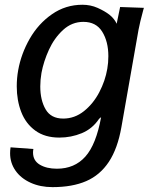

<svg xmlns="http://www.w3.org/2000/svg" viewBox="-20 -580 640 808"><path d="M22.5 65Q22.5 51.5 24.5 40L120.5 47Q119 54.5 119 62Q119 96 147.5 113Q176 130 219.5 130Q293.5 130 339 79.2Q384.5 28.5 405.5 -87L397 -80Q369 -38 324.2 -19.5Q279.5 -1 229.5 -1Q169 -1 128.8 -30.2Q88.5 -59.5 69.5 -108.5Q50.5 -157.5 50.5 -216.5Q50.5 -251 56.5 -284.5Q69 -354 105.2 -417.2Q141.5 -480.5 198.8 -520.2Q256 -560 327 -560Q361 -560 390.8 -546.8Q420.5 -533.5 440 -518.5Q451.5 -509.5 459.5 -499Q467.5 -488.5 471 -480L485.5 -550.5L585.5 -547L582 -534.5Q569 -486.5 563 -455L491 -45.5Q475 45.5 438 101.2Q401 157 342.8 182.2Q284.5 207.5 201 207.5Q149.5 207.5 108.8 189Q68 170.5 45.2 138Q22.5 105.5 22.5 65ZM431.5 -290.5Q436 -316 436 -343.5Q436 -405 410.2 -446.5Q384.5 -488 331 -488Q282.5 -488 245.5 -454Q208.5 -420 186 -370.8Q163.5 -321.5 154.5 -273Q149.5 -244 149.5 -216Q149.5 -158.5 172 -119.8Q194.5 -81 246 -81Q294 -81 333.2 -112.2Q372.5 -143.5 397.8 -191.8Q423 -240 431.5 -290.5Z"/></svg>

Font: JuliaMono MediumItalic
Style: Regular
Weight: 500
Italic angle: -9°
Monospace: yes
Designer: cormullion
Foundry: corm
Version: Version 0.049; ttfautohint (v1.8.4)